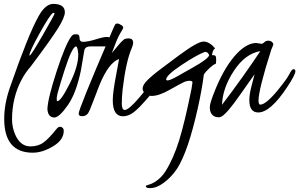

<svg xmlns="http://www.w3.org/2000/svg" viewBox="-20 -580 1529 981"><path d="M41.5 30.3Q41.5 69.8 57.1 106.4Q83.5 168 135.3 168Q175.8 168 203.4 147.2Q231 126.5 268.6 79.1Q280.3 64 293 68.8Q305.7 73.2 305.7 88.9Q305.7 134.8 251.2 167.5Q196.8 200.2 147.5 200.2Q1.5 200.2 1.5 27.3Q1.5 -48.3 29.8 -130.4L34.7 -144.5Q126 -406.2 176.3 -495.6Q211.4 -560.1 252.4 -560.1Q310.5 -559.6 311.5 -518.1Q311.5 -492.2 276.9 -436.3Q242.2 -380.4 137.7 -241.2Q111.3 -211.4 90.8 -173.8Q41.5 -81.1 41.5 30.3ZM131.3 -295.9Q138.7 -296.4 199 -401.6Q259.3 -506.8 258.8 -510.5Q258.3 -514.2 254.9 -514.4Q251.5 -514.6 250.5 -513.7Q234.4 -503.9 182.4 -409.9Q130.4 -315.9 130.4 -298.3Q130.4 -296.9 131.3 -295.9Z M403.3 -366.2Q428.7 -366.2 470.9 -379.4Q513.2 -392.6 529.5 -391.1Q545.9 -389.6 551.5 -377.9Q557.1 -366.2 549.8 -355.2Q542.5 -344.2 518.6 -342.8H441.9Q418.5 -342.8 412.1 -327.6Q411.1 -326.7 403.1 -277.3Q395 -228 393.6 -221.2Q369.6 -104.5 327.1 -43.5L326.7 -43Q282.7 20.5 256.8 20.5Q224.6 19 222.2 -23.4Q224.6 -78.1 269.5 -216.1Q314.5 -354 344.2 -393.6Q352.5 -404.8 363 -404.8Q373.5 -404.8 376.5 -404.3Q386.2 -402.3 386.5 -384.5Q386.7 -366.7 403.3 -366.2ZM369.1 -342.8Q348.6 -342.8 309.6 -220.7Q270.5 -98.6 269.8 -80.8Q269 -63 272.9 -63Q291 -63 335.4 -151.1Q379.9 -239.3 379.9 -302.2Q377.4 -339.4 369.1 -342.8Z M802.2 -182.6Q802.2 -158.2 746.6 -92.8Q690.9 -27.3 663.3 -6.6Q635.7 14.2 607.9 14.2Q556.2 13.7 556.2 -67.9Q556.2 -106.4 571.8 -188.7Q587.4 -271 588.4 -278.3Q536.6 -261.2 489.3 -148.4Q479.5 -124.5 458 -66.9Q437 -9.8 428.2 1Q417.5 13.7 399.9 13.7Q382.3 13.7 381.8 1Q381.8 -22.5 538.6 -387.7Q563 -445.3 566.9 -452.1Q575.2 -468.3 601.6 -450.7Q609.4 -445.3 609.6 -439.9Q609.9 -434.6 602.1 -422.9Q584 -394.5 569.8 -356.9L551.3 -308.6L566.9 -327.6Q587.9 -353.5 600.6 -366.9Q613.3 -380.4 621.8 -382.1Q630.4 -383.8 639.6 -383.8Q659.7 -382.3 660.6 -362.3Q660.6 -352.5 653.8 -335.9Q623 -265.1 606.4 -121.6Q602.1 -80.6 602.3 -49.6Q602.5 -18.6 617.2 -18.1Q637.7 -18.1 691.9 -81.8Q746.1 -145.5 770 -187.5Q776.4 -197.8 788.1 -198.2Q800.3 -195.3 802.2 -182.6Z M1048.8 -298.3Q1041.5 -314.9 1029.8 -314.9Q1026.4 -314.9 1024.4 -314Q981.9 -297.4 906.5 -247.1Q831.1 -196.8 828.6 -174.3Q829.1 -169.9 834.5 -168.9Q849.1 -168.9 890.4 -192.6Q931.6 -216.3 935.5 -218.3Q939.5 -219.7 949.2 -225.6L963.4 -233.9Q1044.9 -279.3 1048.8 -298.3ZM959.5 -131.3V-132.8Q963.4 -157.2 963.4 -159.2Q962.9 -167 949.2 -167.2Q935.5 -167.5 919.2 -160.2Q902.8 -152.8 847.2 -121.3Q791.5 -89.8 754.4 -89.8Q742.7 -89.8 725.6 -100.6Q692.4 -122.1 724.1 -160.6Q748.5 -188.5 806.6 -231.4L895.5 -297.9Q990.7 -368.2 1020.5 -367.7Q1050.3 -367.2 1079.1 -333Q1066.9 -326.2 1063 -297.9Q1063.5 -298.3 1068.8 -298.3Q1074.2 -298.3 1079.3 -295.7Q1084.5 -293 1084.5 -273.2Q1084.5 -253.4 1080.6 -252.9Q1073.7 -252.9 1052.7 -234.1Q1031.7 -215.3 1021.5 -199.2Q1012.2 -123.5 989.3 -21.5Q940.4 194.8 885.7 280.3Q869.1 305.7 845.2 329.6Q791.5 381.3 746.6 381.3Q725.1 381.3 725.1 371.1Q725.6 367.2 739 364Q752.4 360.8 769 351.1Q803.7 330.1 825.7 294.9Q866.2 230.5 895.3 137.2Q924.3 43.9 959.5 -131.3Z M1310.1 -318.8Q1231.9 -305.7 1173.8 -216.3Q1117.2 -129.4 1114.3 -44.4Q1226.1 -191.9 1310.1 -318.8ZM1287.6 -360.4 1316.4 -356.4Q1323.2 -356.4 1330.8 -364.3Q1338.4 -372.1 1350.3 -372.1Q1362.3 -372.1 1369.4 -365.7Q1376.5 -359.4 1376.5 -354.7Q1376.5 -350.1 1371.6 -339.4Q1366.7 -328.6 1365.7 -325.2Q1300.8 -121.6 1300.8 -65.4Q1301.3 -45.9 1309.6 -45.4Q1339.4 -45.4 1402.8 -123.5Q1445.3 -175.8 1457.8 -200.2Q1470.2 -224.6 1477.5 -226.1Q1479 -226.1 1480 -226.6Q1488.8 -225.6 1489.3 -216.3Q1489.3 -198.7 1448.7 -137.2Q1362.3 -5.4 1299.3 -5.4Q1253.9 -5.4 1253.9 -68.8Q1253.9 -99.1 1266.1 -144.3Q1278.3 -189.5 1280.8 -200.7Q1269.5 -186 1205.6 -94.2Q1141.6 -2.4 1113.8 14.2Q1105 19 1098.6 19.5Q1070.8 19.5 1058.1 -2.4Q1052.2 -13.2 1052 -33.4Q1051.8 -53.7 1082 -127Q1130.9 -245.1 1192.9 -309.1Q1241.7 -358.9 1287.6 -360.4Z"/></svg>

Font: Kristi
Style: Regular
Weight: 400
Italic angle: -15°
Version: Version 1.004